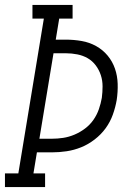

<svg xmlns="http://www.w3.org/2000/svg" viewBox="-32 -755 552 775"><path d="M-12 0V-55H42L145 -680H99V-735H261V-680H207L193 -595H234Q266 -595 297.5 -589.5Q329 -584 356 -569Q383 -554 402.5 -530.5Q422 -507 432 -478Q442 -449 443 -416.5Q444 -384 439 -351Q434 -322 423.5 -292.5Q413 -263 394.5 -237.5Q376 -212 350 -192Q324 -172 295.5 -160.5Q267 -149 237 -144.5Q207 -140 177 -140H117L103 -55H150V0ZM177 -195Q200 -195 223 -198.5Q246 -202 268.5 -211.5Q291 -221 311 -236Q331 -251 345 -271Q359 -291 367 -314Q375 -337 379 -360Q382 -383 382 -406.5Q382 -430 375 -451.5Q368 -473 354.5 -491Q341 -509 322 -520Q303 -531 280 -535.5Q257 -540 234 -540H184L127 -195Z"/></svg>

Font: Iosevka Curly Slab LtObl
Style: Regular
Weight: 300
Italic angle: -9°
Monospace: yes
Designer: Belleve Invis
Foundry: Belleve Invis
Version: Version 11.0.0; ttfautohint (v1.8.3)